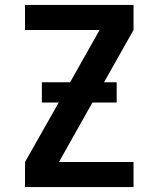

<svg xmlns="http://www.w3.org/2000/svg" viewBox="-20 -755 640 775"><path d="M81 0V-101L217 -341H149V-423H263L382 -634H81V-735H519V-634L400 -423H451V-341H353L218 -101H519V0Z"/></svg>

Font: Iosevka SS04 Extended
Style: Bold
Weight: 700
Width: 7
Monospace: yes
Designer: Belleve Invis
Foundry: Belleve Invis
Version: Version 19.0.0; ttfautohint (v1.8.4)